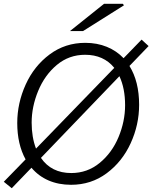

<svg xmlns="http://www.w3.org/2000/svg" viewBox="-22 -962 804 1013"><path d="M-2 -3 113 -121Q69 -201 69 -313Q69 -418 113.5 -516Q158 -614 240 -675Q322 -736 428 -736Q490 -736 541.5 -715Q593 -694 630 -655L725 -753L762 -719L661 -614Q712 -532 712 -409Q712 -304 667.5 -206.5Q623 -109 541 -48Q459 13 353 13Q287 13 234 -10Q181 -33 144 -77L40 31ZM638 -407Q638 -496 608 -560L194 -129Q249 -49 354 -49Q439 -49 504 -102.5Q569 -156 603.5 -239Q638 -322 638 -407ZM527 -942H626L632 -934L416 -798H347ZM168 -178 581 -604Q525 -673 427 -673Q342 -673 278 -619.5Q214 -566 179.5 -482.5Q145 -399 145 -315Q145 -238 168 -178Z"/></svg>

Font: Nebula Sans Book
Style: Regular
Weight: 400
Italic angle: -9°
Designer: Paul D. Hunt for Adobe (as Source Sans)
Foundry: Nebula Entertainment & Broadcasting LLC
Version: Version 1.010